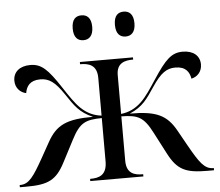

<svg xmlns="http://www.w3.org/2000/svg" viewBox="-52 -803 985 861"><g transform="rotate(-5 440.0 -372.0)"><path d="M535 -632C559 -632 579 -647 579 -688C579 -730 559 -744 535 -744C510 -744 491 -730 491 -688C491 -647 510 -632 535 -632ZM345 -632C369 -632 389 -647 389 -688C389 -730 369 -744 345 -744C320 -744 301 -730 301 -688C301 -647 320 -632 345 -632ZM3 0H32C130 0 168 -17 208 -95L258 -191C296 -265 322 -276 396 -277V-82C396 -19 359 -10 322 -10H320V0H559V-10H556C522 -10 484 -18 484 -77V-277C558 -276 584 -265 622 -191L672 -95C712 -17 750 0 848 0H877V-10H874C835 -10 813 -42 768 -122L730 -190C689 -264 642 -286 523 -286C583 -312 603 -344 638 -396C678 -456 705 -474 744 -474C791 -474 807 -448 812 -418C837 -423 860 -444 860 -478C860 -517 831 -542 783 -542C733 -542 705 -515 648 -428C621 -387 600 -355 576 -332C549 -306 519 -292 484 -288V-463C484 -518 523 -526 557 -526H559V-536H320V-526H322C358 -526 396 -517 396 -458V-288C361 -292 331 -306 304 -332C280 -355 259 -387 232 -428C175 -515 147 -542 97 -542C49 -542 20 -517 20 -478C20 -444 43 -423 68 -418C73 -448 89 -474 136 -474C175 -474 202 -456 242 -396C277 -344 297 -312 357 -286C238 -286 191 -264 150 -190L112 -122C67 -42 45 -10 6 -10H3Z"/></g></svg>

Font: Noto Serif Display
Style: Regular
Weight: 400
Designer: Monotype Design Team
Foundry: Monotype Imaging Inc.
Version: Version 2.009